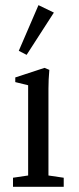

<svg xmlns="http://www.w3.org/2000/svg" viewBox="-20 -723 306 743"><path d="M83 -510.7 52.7 -526.4 128.9 -703.1 188.5 -674.3ZM30.3 0V-35.2L88.9 -43.9V-393.1L39.1 -405.3V-423.3L152.3 -460.4L170.9 -452.6Q167.5 -414.1 167.5 -379.9V-43.9L226.6 -35.2V0Z"/></svg>

Font: Elstob 8pt
Style: Regular
Weight: 400
Designer: Peter S. Baker
Version: Version 1.015